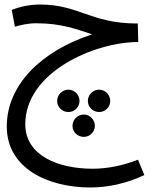

<svg xmlns="http://www.w3.org/2000/svg" viewBox="-20 -436 699 850"><path d="M380 394C458 394 541 376 619 339L591 271C525 297 455 311 390 311C240 311 92 254 92 114C92 -118 400 -250 592 -250L590 -332H581C379 -334 329 -416 156 -416C112 -416 66 -406 32 -392L46 -318C73 -325 101 -333 141 -333C254 -333 323 -305 388 -284C164 -211 10 -61 10 124C10 309 192 394 380 394ZM283 60C310 60 332 38 332 11C332 -16 310 -39 283 -39C255 -39 233 -16 233 11C233 38 255 60 283 60ZM419 60C446 60 468 38 468 11C468 -16 446 -39 419 -39C391 -39 369 -16 369 11C369 38 391 60 419 60ZM351 170C378 170 400 148 400 121C400 94 378 71 351 71C323 71 301 94 301 121C301 148 323 170 351 170Z"/></svg>

Font: Noto Sans Arabic
Style: Regular
Weight: 400
Designer: Monotype Design Team, Nadine Chahine, Nizar Qandah and Khaled Hosny
Foundry: Monotype Imaging Inc.
Version: Version 2.012